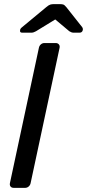

<svg xmlns="http://www.w3.org/2000/svg" viewBox="-20 -908 421 928"><path d="M28 -23 168 -677Q170 -687 177.5 -693.5Q185 -700 195 -700H249Q259 -700 264.5 -693.5Q270 -687 268 -677L128 -23Q126 -13 118.5 -6.5Q111 0 101 0H47Q36 0 31 -6.5Q26 -13 28 -23ZM77 -761Q77 -769 86 -776L203 -873Q216 -884 223.5 -886Q231 -888 239 -888H271Q280 -888 286 -886Q292 -884 301 -873L377 -777Q382 -770 380 -762Q377 -750 364 -750H336Q330 -750 325 -752Q320 -754 315 -757L247 -814L154 -757Q148 -754 143 -752Q138 -750 131 -750H88Q75 -750 77 -761Z"/></svg>

Font: SVN-Rubik
Style: Italic
Weight: 400
Italic angle: -12°
Designer: Hubert and Fischer
Foundry: Hubert & Fischer
Version: Version 2.101; ttfautohint (v1.8.3)